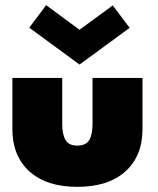

<svg xmlns="http://www.w3.org/2000/svg" viewBox="-20 -713 613 745"><path d="M93.5 -605.5 159 -693 288.5 -597.5 417.5 -692 483 -605 288.5 -462.5ZM221.5 -232Q221.5 -191 234.5 -169.5Q247.5 -148 280 -148Q313 -148 326 -169.2Q339 -190.5 339 -232V-410.5H533V-213Q533 -107.5 466.5 -47.8Q400 12 280 12Q160.5 12 94.2 -47.8Q28 -107.5 28 -213V-410.5H221.5Z"/></svg>

Font: League Spartan Black
Style: Regular
Weight: 900
Foundry: The League of Moveable Type
Version: Version 2.002